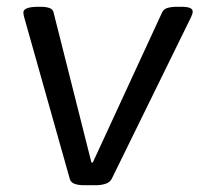

<svg xmlns="http://www.w3.org/2000/svg" viewBox="-20 -545 589 567"><path d="M228 2Q212 2 200.5 -2Q189 -6 186 -17L52 -492Q51 -495 50 -500Q49 -505 49 -508Q49 -525 94 -525H100Q115 -525 125.5 -521.5Q136 -518 138 -509L250 -65H254L459 -509Q463 -518 474.5 -521.5Q486 -525 504 -525H513Q533 -525 541 -521.5Q549 -518 549 -511Q549 -504 544 -494L310 -17Q304 -6 291 -2Q278 2 263 2Z"/></svg>

Font: Asap Semi Expanded Semi Expanded Regular
Style: Italic
Weight: 400
Width: 6
Italic angle: -6°
Designer: Pablo Cosgaya
Foundry: Omnibus-Type
Version: Version 3.001; ttfautohint (v1.8.4.7-5d5b)